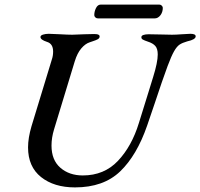

<svg xmlns="http://www.w3.org/2000/svg" viewBox="-20 -801 871 835"><path d="M102 -160Q102 -201 117 -252L206 -544Q211 -559 211 -577Q211 -611 184 -619Q156 -628 156 -640Q156 -647 167 -650.5Q178 -654 192 -654Q207 -654 241 -652Q275 -650 294 -650Q311 -650 347 -652L390 -653Q416 -653 413 -640Q412 -634 404.5 -630Q397 -626 386 -622.5Q375 -619 370 -617Q351 -611 333.5 -590.5Q316 -570 305 -534L215 -238Q204 -202 204 -168Q204 -105 242.5 -71.5Q281 -38 340 -38Q433 -38 493 -101.5Q553 -165 584 -266L625 -398L646 -466Q666 -530 666 -564Q666 -589 655.5 -601Q645 -613 623 -620Q608 -625 601 -629Q594 -633 595 -640Q595 -646 604 -649Q613 -652 626 -652L681 -651Q698 -650 728 -650Q745 -650 771 -652Q797 -654 808 -654Q831 -654 831 -643Q831 -629 794 -621Q773 -615 761 -607Q749 -599 737 -578Q725 -557 709 -514Q687 -455 652 -349L620 -255Q575 -125 502.5 -55.5Q430 14 306 14Q215 14 158.5 -31Q102 -76 102 -160ZM390 -735Q390 -751 397.5 -766Q405 -781 418 -781H673Q679 -781 683.5 -776.5Q688 -772 688 -767Q688 -748 677.5 -734.5Q667 -721 653 -721H406Q399 -721 394.5 -725.5Q390 -730 390 -735Z"/></svg>

Font: EB Garamond Medium
Style: Italic
Weight: 500
Italic angle: -17.2°
Designer: Georg Duffner and Octavio Pardo
Foundry: Georg Duffner
Version: Version 1.000